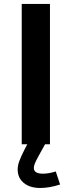

<svg xmlns="http://www.w3.org/2000/svg" viewBox="-20 -729 362 970"><path d="M232.4 0H89.8V-709H232.4ZM261.7 137.2 283.7 203.1Q229.5 220.7 183.1 220.7Q131.3 220.7 100.3 195.3Q69.3 169.9 69.3 127Q69.3 107.4 77.6 84.7Q85.9 62 104 26.4L117.7 0V-2.4L206.1 -1.5L207.5 0L173.3 62Q161.1 84.5 156 97.2Q150.9 109.9 150.9 119.6Q150.9 148.4 196.8 148.4Q226.6 148.4 261.7 137.2Z"/></svg>

Font: Estedad-FD Bold
Style: Regular
Weight: 700
Designer: Amin Abedi
Version: Version 7.3